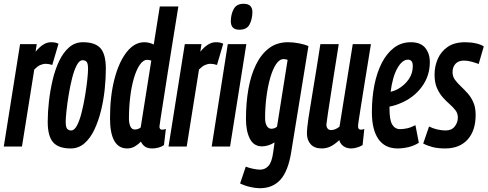

<svg xmlns="http://www.w3.org/2000/svg" viewBox="-32 -774 2575 1014"><path d="M162 -541 156 -501Q197 -551 237 -551Q248 -551 257.5 -549.5Q267 -548 277 -543L244 -431Q235 -434 226 -435.5Q217 -437 210 -437Q195 -437 180.5 -430.5Q166 -424 149 -407L84 0H-12L74 -541Z M341 10Q277 10 248.5 -22.5Q220 -55 220 -131Q220 -182 226.5 -239Q233 -296 246 -351.5Q259 -407 280.5 -452Q302 -497 333 -524Q364 -551 406 -551Q471 -551 499 -519Q527 -487 527 -411Q527 -360 521 -302.5Q515 -245 501.5 -190Q488 -135 466.5 -89.5Q445 -44 414 -17Q383 10 341 10ZM344 -85Q361 -85 375 -112Q389 -139 399.5 -181.5Q410 -224 417.5 -269.5Q425 -315 429 -353Q433 -391 433 -410Q433 -440 425 -448Q417 -456 404 -456Q387 -456 373 -429Q359 -402 348.5 -360Q338 -318 330.5 -272Q323 -226 319 -188Q315 -150 315 -132Q315 -102 323 -93.5Q331 -85 344 -85Z M772 10Q749 10 735 1Q721 -8 712 -26Q699 -12 680.5 -1Q662 10 640 10Q549 10 549 -150Q549 -266 572.5 -356.5Q596 -447 637 -499Q678 -551 730 -551Q755 -551 780 -539L812 -740H910Q896 -652 881.5 -563.5Q867 -475 854.5 -394.5Q842 -314 832 -250Q822 -186 816 -147.5Q810 -109 810 -105Q810 -89 825 -89Q832 -89 844 -93L834 -8Q822 1 805 5.5Q788 10 772 10ZM680 -90Q698 -90 711 -101L767 -454Q754 -458 746 -458Q724 -458 706 -431.5Q688 -405 675 -360.5Q662 -316 655.5 -260.5Q649 -205 649 -148Q649 -123 656.5 -106.5Q664 -90 680 -90Z M1032 -541 1026 -501Q1067 -551 1107 -551Q1118 -551 1127.5 -549.5Q1137 -548 1147 -543L1114 -431Q1105 -434 1096 -435.5Q1087 -437 1080 -437Q1065 -437 1050.5 -430.5Q1036 -424 1019 -407L954 0H858L944 -541Z M1255 -754Q1302 -754 1301 -708Q1300 -671 1285.5 -644Q1271 -617 1232 -617Q1186 -617 1187 -664Q1188 -701 1203 -727.5Q1218 -754 1255 -754ZM1086 0 1171 -541H1269L1183 0Z M1236 195 1266 106Q1283 113 1305.5 117.5Q1328 122 1342 122Q1368 122 1386 102Q1404 82 1411 29L1418 -22Q1401 -11 1383.5 -6Q1366 -1 1352 -1Q1308 -1 1287.5 -41.5Q1267 -82 1267 -146Q1267 -231 1280 -304.5Q1293 -378 1320.5 -433.5Q1348 -489 1389.5 -520Q1431 -551 1489 -551Q1518 -551 1548 -545Q1578 -539 1597 -531L1506 29Q1490 129 1449.5 174.5Q1409 220 1340 220Q1319 220 1291.5 214Q1264 208 1236 195ZM1487 -458Q1475 -462 1466 -462Q1444 -462 1426 -435Q1408 -408 1395 -362.5Q1382 -317 1375 -261.5Q1368 -206 1368 -151Q1368 -124 1377 -109Q1386 -94 1401 -94Q1418 -94 1431 -105Z M1667 10Q1629 10 1609 -12Q1589 -34 1589 -69Q1589 -96 1597 -150Q1605 -204 1621 -298.5Q1637 -393 1660 -541H1757Q1741 -440 1730 -370.5Q1719 -301 1712 -254.5Q1705 -208 1700 -176.5Q1695 -145 1692 -119Q1691 -105 1697.5 -96Q1704 -87 1717 -87Q1738 -87 1761 -105L1831 -541H1927Q1907 -417 1894 -337.5Q1881 -258 1874 -212Q1867 -166 1863.5 -144.5Q1860 -123 1859.5 -116.5Q1859 -110 1859 -107Q1859 -89 1874 -89Q1882 -89 1892 -93L1883 -8Q1871 0 1854 5Q1837 10 1823 10Q1799 10 1782 -2Q1765 -14 1760 -34Q1735 -11 1713.5 -0.5Q1692 10 1667 10Z M2180 -20Q2155 -4 2125 3Q2095 10 2068 10Q2001 10 1966.5 -39.5Q1932 -89 1932 -182Q1932 -257 1945 -323.5Q1958 -390 1984 -441Q2010 -492 2048.5 -521.5Q2087 -551 2138 -551Q2189 -551 2213.5 -521.5Q2238 -492 2238 -446Q2238 -373 2196 -316Q2154 -259 2088 -231Q2057 -217 2025 -211Q2025 -206 2025 -200Q2025 -140 2039.5 -116Q2054 -92 2081 -92Q2099 -92 2119 -96.5Q2139 -101 2162 -113ZM2123 -459Q2092 -459 2066.5 -413.5Q2041 -368 2031 -289Q2052 -294 2070 -304Q2106 -325 2127 -356Q2148 -387 2148 -424Q2148 -444 2141 -451.5Q2134 -459 2123 -459Z M2203 -16 2234 -106Q2253 -96 2276.5 -90.5Q2300 -85 2321 -85Q2353 -85 2369.5 -106Q2386 -127 2386 -153Q2386 -175 2373.5 -191.5Q2361 -208 2342.5 -224Q2324 -240 2306 -260.5Q2288 -281 2275.5 -309.5Q2263 -338 2263 -380Q2263 -424 2280 -463Q2297 -502 2332.5 -526.5Q2368 -551 2424 -551Q2455 -551 2481.5 -545Q2508 -539 2523 -529L2496 -436Q2478 -443 2457.5 -448.5Q2437 -454 2418 -454Q2389 -454 2373.5 -437Q2358 -420 2358 -393Q2358 -370 2370.5 -353Q2383 -336 2401 -319Q2419 -302 2437.5 -281.5Q2456 -261 2468 -233.5Q2480 -206 2480 -167Q2480 -84 2437.5 -37Q2395 10 2319 10Q2281 10 2253.5 3Q2226 -4 2203 -16Z"/></svg>

Font: Georama ExtraCondensed SemiBold
Style: Italic
Weight: 600
Width: 2
Italic angle: -9°
Designer: Jean-Baptiste Levee
Foundry: Production Type
Version: Version 1.000